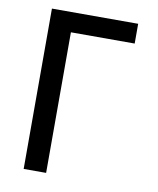

<svg xmlns="http://www.w3.org/2000/svg" viewBox="-81 -778 692 842"><g transform="rotate(10 265.0 -357.0)"><path d="M82 0H182V-626H466V-714H82Z"/></g></svg>

Font: Noto Sans Mono Condensed Medium
Style: Regular
Weight: 500
Width: 3
Designer: Monotype Design Team
Foundry: Monotype Imaging Inc.
Version: Version 2.014